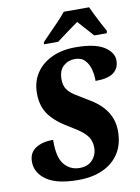

<svg xmlns="http://www.w3.org/2000/svg" viewBox="-100 -998 783 1074"><g transform="rotate(-10 291.0 -460.5)"><path d="M257 10Q136 10 77 -31Q18 -72 18 -135Q18 -186 56 -211Q94 -236 156 -236Q154 -137 188 -96Q222 -55 275 -55Q323 -55 349 -84Q375 -113 375 -153Q375 -179 365.5 -200.5Q356 -222 331.5 -243Q307 -264 263 -290Q186 -334 149 -383.5Q112 -433 112 -507Q112 -572 143.5 -620.5Q175 -669 233 -696.5Q291 -724 368 -724Q478 -724 530 -691Q582 -658 582 -612Q582 -568 550.5 -543.5Q519 -519 447 -519Q448 -549 440 -582Q432 -615 411.5 -637.5Q391 -660 354 -660Q316 -660 288.5 -635.5Q261 -611 261 -561Q261 -527 275 -505.5Q289 -484 317 -466Q345 -448 387 -423Q456 -384 489 -334Q522 -284 522 -221Q522 -147 489 -95.5Q456 -44 396.5 -17Q337 10 257 10ZM201 -784Q219 -803 244 -828.5Q269 -854 294.5 -880.5Q320 -907 339 -931H483Q492 -911 505.5 -884Q519 -857 533 -830Q547 -803 558 -784L555 -771H484Q475 -782 460 -798.5Q445 -815 429.5 -832Q414 -849 403 -862Q372 -840 337.5 -814.5Q303 -789 279 -771H198Z"/></g></svg>

Font: Noto Serif SemiCondensed ExtraBold
Style: Italic
Weight: 800
Width: 4
Italic angle: -12°
Designer: Monotype Design Team
Foundry: Monotype Imaging Inc.
Version: Version 2.014; ttfautohint (v1.8.4.7-5d5b)